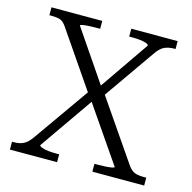

<svg xmlns="http://www.w3.org/2000/svg" viewBox="-104 -815 922 920"><g transform="rotate(15 357.0 -355.0)"><path d="M40 -671V-710H292V-671H275Q257 -671 238 -670Q219 -669 206.5 -667Q194 -665 194 -661L380 -388L386 -385L601 -72Q618 -50 635 -44.5Q652 -39 680 -39H690V0H433V-39H450Q468 -39 487 -40Q506 -41 518.5 -43.5Q531 -46 531 -49L331 -340L326 -344L124 -639Q108 -662 91 -666.5Q74 -671 46 -671ZM24 0V-39H34Q61 -39 80.5 -48.5Q100 -58 120 -86L327 -380L356 -341L159 -58Q159 -53 172 -48Q185 -43 204.5 -41Q224 -39 243 -39H258V0ZM385 -357 353 -391 533 -652Q533 -658 521 -662.5Q509 -667 490 -669Q471 -671 451 -671H436V-710H666V-671H661Q633 -671 612.5 -662Q592 -653 573 -626Z"/></g></svg>

Font: Roboto Serif 36pt Light
Style: Regular
Weight: 300
Designer: Greg Gazdowicz
Foundry: Commercial Type
Version: Version 1.008